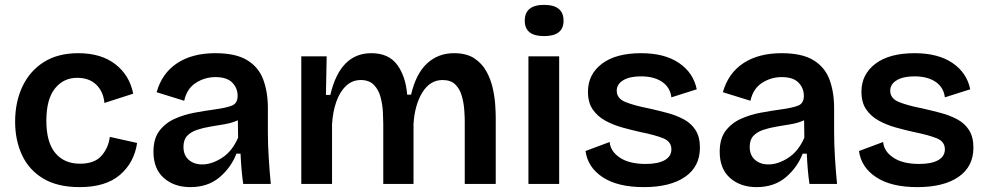

<svg xmlns="http://www.w3.org/2000/svg" viewBox="-20 -754 4045 787"><path d="M307 13Q216 13 157.5 -22Q99 -57 70.5 -118Q42 -179 42 -255Q42 -336 72 -399.5Q102 -463 159.5 -499.5Q217 -536 301 -536Q394 -536 452.5 -491Q511 -446 526 -370L408 -332Q404 -378 375 -406.5Q346 -435 296 -435Q240 -435 205 -391Q170 -347 170 -259Q170 -171 206.5 -127Q243 -83 308 -83Q368 -83 396.5 -116Q425 -149 430 -193L542 -168Q530 -87 471.5 -37Q413 13 307 13Z M760 13Q694 13 651.5 -24.5Q609 -62 609 -132Q609 -186 633.5 -218Q658 -250 696 -267Q734 -284 777 -292Q820 -300 857 -305Q909 -312 931.5 -321.5Q954 -331 954 -361Q954 -393 932 -415.5Q910 -438 863 -438Q820 -438 783 -414.5Q746 -391 735 -341L622 -376Q644 -454 706 -495Q768 -536 863 -536Q946 -536 993 -507.5Q1040 -479 1059 -428Q1078 -377 1078 -311V-214Q1078 -163 1081.5 -107Q1085 -51 1090 0H977Q969 -54 966 -124H949Q927 -67 879.5 -27Q832 13 760 13ZM809 -80Q848 -80 890 -107Q932 -134 956 -190L955 -261Q931 -250 901.5 -245Q872 -240 842 -235Q812 -230 787 -221.5Q762 -213 747 -197Q732 -181 732 -152Q732 -118 753.5 -99Q775 -80 809 -80Z M1215 0V-523H1319L1316 -365H1334Q1374 -536 1502 -536Q1573 -536 1608 -488.5Q1643 -441 1649 -366H1665Q1685 -452 1730.5 -494Q1776 -536 1841 -536Q1892 -536 1924 -515Q1956 -494 1974 -461Q1992 -428 2000 -391.5Q2008 -355 2010 -323Q2012 -291 2012 -273V0H1885V-256Q1885 -275 1883 -303.5Q1881 -332 1873 -360.5Q1865 -389 1846.5 -407.5Q1828 -426 1794 -426Q1743 -426 1711.5 -375.5Q1680 -325 1675 -246V0H1551V-246Q1551 -265 1549.5 -295Q1548 -325 1540 -355.5Q1532 -386 1512.5 -406Q1493 -426 1459 -426Q1424 -426 1398.5 -402Q1373 -378 1358.5 -337Q1344 -296 1341 -244V0Z M2146 0V-523H2272V0ZM2210 -606Q2131 -606 2131 -669Q2131 -734 2210 -734Q2290 -734 2290 -669Q2290 -606 2210 -606Z M2619 13Q2512 13 2450.5 -27.5Q2389 -68 2380 -135L2479 -172Q2482 -134 2520.5 -108Q2559 -82 2627 -82Q2677 -82 2704.5 -97.5Q2732 -113 2732 -142Q2732 -174 2698 -187.5Q2664 -201 2604 -213Q2568 -221 2530.5 -231.5Q2493 -242 2461 -259.5Q2429 -277 2409.5 -305.5Q2390 -334 2390 -378Q2390 -449 2447 -492.5Q2504 -536 2608 -536Q2704 -536 2763 -496Q2822 -456 2836 -388L2732 -355Q2727 -396 2694 -418.5Q2661 -441 2607 -441Q2561 -441 2534.5 -425Q2508 -409 2508 -382Q2508 -350 2544.5 -335.5Q2581 -321 2638 -310Q2678 -301 2715.5 -291Q2753 -281 2783.5 -264.5Q2814 -248 2831.5 -220Q2849 -192 2849 -149Q2849 -71 2788 -29Q2727 13 2619 13Z M3081 13Q3015 13 2972.5 -24.5Q2930 -62 2930 -132Q2930 -186 2954.5 -218Q2979 -250 3017 -267Q3055 -284 3098 -292Q3141 -300 3178 -305Q3230 -312 3252.5 -321.5Q3275 -331 3275 -361Q3275 -393 3253 -415.5Q3231 -438 3184 -438Q3141 -438 3104 -414.5Q3067 -391 3056 -341L2943 -376Q2965 -454 3027 -495Q3089 -536 3184 -536Q3267 -536 3314 -507.5Q3361 -479 3380 -428Q3399 -377 3399 -311V-214Q3399 -163 3402.5 -107Q3406 -51 3411 0H3298Q3290 -54 3287 -124H3270Q3248 -67 3200.5 -27Q3153 13 3081 13ZM3130 -80Q3169 -80 3211 -107Q3253 -134 3277 -190L3276 -261Q3252 -250 3222.5 -245Q3193 -240 3163 -235Q3133 -230 3108 -221.5Q3083 -213 3068 -197Q3053 -181 3053 -152Q3053 -118 3074.5 -99Q3096 -80 3130 -80Z M3740 13Q3633 13 3571.5 -27.5Q3510 -68 3501 -135L3600 -172Q3603 -134 3641.5 -108Q3680 -82 3748 -82Q3798 -82 3825.5 -97.5Q3853 -113 3853 -142Q3853 -174 3819 -187.5Q3785 -201 3725 -213Q3689 -221 3651.5 -231.5Q3614 -242 3582 -259.5Q3550 -277 3530.5 -305.5Q3511 -334 3511 -378Q3511 -449 3568 -492.5Q3625 -536 3729 -536Q3825 -536 3884 -496Q3943 -456 3957 -388L3853 -355Q3848 -396 3815 -418.5Q3782 -441 3728 -441Q3682 -441 3655.5 -425Q3629 -409 3629 -382Q3629 -350 3665.5 -335.5Q3702 -321 3759 -310Q3799 -301 3836.5 -291Q3874 -281 3904.5 -264.5Q3935 -248 3952.5 -220Q3970 -192 3970 -149Q3970 -71 3909 -29Q3848 13 3740 13Z"/></svg>

Font: Bricolage Grotesque 10pt SemiBold
Style: Regular
Weight: 600
Designer: Mathieu Triay
Foundry: Atelier Triay
Version: Version 1.000; ttfautohint (v1.8.4.7-5d5b);gftools[0.9.29]